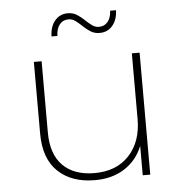

<svg xmlns="http://www.w3.org/2000/svg" viewBox="-52 -761 769 814"><g transform="rotate(-5 333.0 -354.5)"><path d="M320 3Q221 3 163 -52Q105 -107 105 -214V-519H138V-216Q138 -123 186 -75Q234 -27 321 -27Q414 -27 468 -85Q522 -143 522 -239V-519H555V0H523V-125Q499 -65 446.5 -31Q394 3 320 3ZM394 -617Q372 -617 355.5 -627.5Q339 -638 325 -651.5Q311 -665 297 -675.5Q283 -686 267 -686Q243 -686 229 -668.5Q215 -651 214 -620H189Q190 -662 211 -687Q232 -712 266 -712Q288 -712 304.5 -701.5Q321 -691 335 -677.5Q349 -664 363 -653.5Q377 -643 393 -643Q417 -643 431 -660.5Q445 -678 446 -707H471Q470 -667 449 -642Q428 -617 394 -617Z"/></g></svg>

Font: Montserrat ExtraLight
Style: Regular
Weight: 200
Designer: Julieta Ulanovsky
Foundry: Julieta Ulanovsky
Version: Version 9.000; ttfautohint (v1.8.4.7-5d5b)